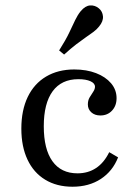

<svg xmlns="http://www.w3.org/2000/svg" viewBox="-20 -686 502 717"><path d="M250.8 11.3Q191.9 11.3 148.8 -14.9Q105.6 -41.1 82.7 -89.9Q59.7 -138.7 59.7 -205.6Q59.7 -274.2 83.5 -323.8Q107.3 -373.4 152 -400Q196.8 -426.6 257.3 -426.6Q303.2 -426.6 338.7 -412.9Q374.2 -399.2 394.8 -375Q415.3 -350.8 415.3 -319.4Q415.3 -291.1 398.4 -273Q381.5 -254.8 354.8 -254.8Q333.9 -254.8 321 -266.5Q308.1 -278.2 308.1 -296Q308.1 -311.3 314.9 -322.6Q321.8 -333.9 328.2 -343.5Q334.7 -353.2 334.7 -362.1Q334.7 -375 317.7 -382.7Q300.8 -390.3 272.6 -390.3Q209.7 -390.3 176.6 -345.2Q143.5 -300 143.5 -214.5Q143.5 -129 175.8 -83.9Q208.1 -38.7 269.4 -38.7Q308.9 -38.7 338.7 -58.5Q368.5 -78.2 387.9 -117.7L421 -98.4Q400.8 -46.8 356.5 -17.7Q312.1 11.3 250.8 11.3ZM219.4 -482.3 200.8 -497.6Q225.8 -537.1 238.7 -564.5Q251.6 -591.9 260.9 -611.3Q270.2 -630.6 281.5 -644.4Q298.4 -664.5 316.5 -665.7Q334.7 -666.9 349.2 -654.8Q362.9 -643.5 364.5 -625Q366.1 -606.5 350 -587.1Q341.1 -575.8 329 -566.9Q316.9 -558.1 301.2 -547.2Q285.5 -536.3 265.3 -521Q245.2 -505.6 219.4 -482.3Z"/></svg>

Font: Playfair 9pt
Style: Regular
Weight: 400
Designer: Claus Eggers Sørensen
Foundry: Claus Eggers Sørensen
Version: Version 2.203